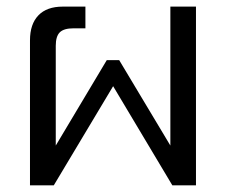

<svg xmlns="http://www.w3.org/2000/svg" viewBox="-20 -555 677 575"><path d="M69.8 0V-434.1Q69.8 -482.9 95 -509Q120.1 -535.2 168 -535.2H235.8V-470.2H200.2Q171.4 -470.2 159.2 -458.3Q147 -446.3 147 -418V-119.1L299.8 -375H336.9L490.2 -119.1V-535.2H566.9V0H496.1L318.8 -296.9L141.1 0Z"/></svg>

Font: Prompt Light
Style: Regular
Weight: 300
Designer: Katatrad Team
Foundry: CadsonDemak
Version: Version 1.000;PS 001.000;hotconv 1.0.88;makeotf.lib2.5.64775